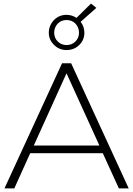

<svg xmlns="http://www.w3.org/2000/svg" viewBox="-20 -1054 745 1074"><path d="M645 0 555 -197H149L60 0H5L327 -700H378L700 0ZM169 -240H536L352 -644ZM519 -1010 431 -932Q452 -905 452 -871Q452 -831 424 -803Q395 -774 352 -774Q311 -774 282 -803Q253 -832 253 -871Q253 -911 282 -942Q311 -971 352 -971Q382 -971 408 -954L489 -1034ZM352 -802Q382 -802 402 -822Q422 -842 422 -871Q422 -900 402 -922Q382 -942 352 -942Q323 -942 303 -922Q283 -900 283 -871Q283 -842 303 -822Q323 -802 352 -802Z"/></svg>

Font: Montserrat Light Alt1
Style: Light
Weight: 500
Designer: Differentunic
Foundry: Julieta Ulanovsky
Version: 0.1